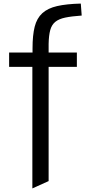

<svg xmlns="http://www.w3.org/2000/svg" viewBox="-20 -834 482 1074"><path d="M161 -460H31V-540H162V-563Q162 -637 174 -684.5Q186 -732 216.5 -760Q247 -788 299.5 -800Q352 -812 432 -814L437 -747Q380 -743 344.5 -735.5Q309 -728 289 -711.5Q269 -695 261 -665.5Q253 -636 252 -589V-540H410V-460H252V179L161 220Z"/></svg>

Font: Encode Sans Wide
Style: Regular
Weight: 400
Designer: Pablo Impallari, Andres Torresi
Foundry: Pablo Impallari, Andres Torresi
Version: Version 1.000; ttfautohint (v1.00) -l 8 -r 50 -G 200 -x 14 -